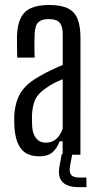

<svg xmlns="http://www.w3.org/2000/svg" viewBox="-20 -627 397 778"><path d="M140.4 6.4Q90.6 6.4 66.9 -22.3Q43.2 -50.9 38.6 -109Q38.1 -121.6 37.7 -134.6Q37.3 -147.6 37.8 -159.3Q40.1 -194.8 50.2 -223.1Q60.2 -251.5 82.2 -275Q104.3 -298.4 142.8 -319.5Q164.6 -331.9 187.7 -343Q210.7 -354.2 234.2 -363.8V-487.7Q234.2 -520.1 221.9 -534.9Q209.6 -549.7 177.3 -549.7Q149.2 -549.7 135.5 -537Q121.9 -524.3 120.4 -489.6Q119.9 -478.2 119.6 -461Q119.4 -443.9 119.6 -425.9Q119.9 -407.8 120.4 -393.6H49.9Q49.4 -412.3 48.9 -437.5Q48.4 -462.8 48.9 -482.9Q50.6 -526.7 64 -554.1Q77.5 -581.4 105.6 -594.1Q133.6 -606.8 179.7 -606.8Q227.6 -606.8 255.1 -593.1Q282.7 -579.4 294.4 -550Q306.1 -520.6 306.1 -473.2L305.9 0H233.8V-54.7H222Q210.7 -25.4 192.2 -9.5Q173.7 6.4 140.4 6.4ZM165.3 -48.9Q190.4 -48.9 207.4 -63.5Q224.5 -78.1 234 -105.6V-306Q216.8 -299.3 198.7 -290.1Q180.5 -280.9 158.7 -264.5Q130.3 -244.2 120.7 -218.5Q111 -192.9 109.5 -159.3Q109.4 -150.2 109.6 -138.2Q109.8 -126.1 110.3 -113.8Q112.8 -82.7 127.2 -65.8Q141.5 -48.9 165.3 -48.9ZM330.2 131.4H301Q253.7 131.4 233.7 111.2Q213.7 90.9 220.7 48.3L230.3 -3H272.9L263.3 48.3Q259.8 71.4 268.6 81.9Q277.4 92.4 301 92.4H330.2Z"/></svg>

Font: Big Shoulders Thin
Style: Regular
Weight: 100
Designer: Patric King
Foundry: XO Type Co
Version: Version 2.002